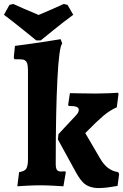

<svg xmlns="http://www.w3.org/2000/svg" viewBox="-77 -941 625 975"><path d="M65 -134V-584Q65 -609 60 -621.5Q55 -634 42 -638Q32 -640 16 -640Q0 -640 -4 -640Q-5 -642 -5.5 -645Q-6 -648 -7 -650L-1 -708Q63 -716 136 -727Q209 -738 231 -742L239 -720Q223 -704 214.5 -539.5Q206 -375 206 -109Q206 -87 212 -78.5Q218 -70 233 -70L255 -71L257 -65L245 5Q233 4 193.5 2Q154 0 129 0Q96 0 59 2Q22 4 11 5L20 -67Q48 -71 56.5 -84.5Q65 -98 65 -134ZM220 -260 304 -350Q315 -361 319 -368.5Q323 -376 323 -383Q323 -394 311.5 -398.5Q300 -403 272 -403L269 -408L278 -468Q290 -468 327 -467Q364 -466 409 -466Q440 -466 475.5 -467.5Q511 -469 522 -470L525 -465L516 -396Q481 -381 448 -353Q415 -325 372 -281L356 -265L431 -137Q450 -104 472.5 -87.5Q495 -71 523 -67L528 -57L520 3Q513 4 489 8Q465 12 448 13L424 14Q411 14 399 12Q369 7 349.5 -10Q330 -27 308 -67L217 -233ZM-57 -866 -29 -916 -10 -921Q31 -902 119 -865Q191 -895 247 -921L266 -916L295 -866Q246 -830 195.5 -789Q145 -748 130 -736H107Q92 -748 41.5 -789Q-9 -830 -57 -866Z"/></svg>

Font: Alegreya ExtraBold
Style: Regular
Weight: 800
Designer: Juan Pablo del Peral
Foundry: Huerta Tipografica
Version: Version 2.007; ttfautohint (v1.6)